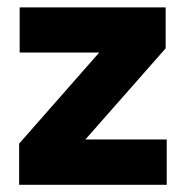

<svg xmlns="http://www.w3.org/2000/svg" viewBox="-20 -512 515 532"><path d="M442 -125.5V0H33V-114L255 -366.5H34.5V-491.5H439V-378L216.5 -125.5Z"/></svg>

Font: Anek Telugu
Style: Bold
Weight: 700
Designer: Omkar Bhoir (Telugu), Yesha Goshar (Latin)
Foundry: Ek Type
Version: Version 1.003